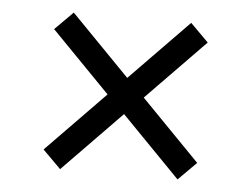

<svg xmlns="http://www.w3.org/2000/svg" viewBox="-39 -564 678 518"><g transform="rotate(5 300.0 -305.0)"><path d="M459 -93 508 -142 349 -305 508 -468 459 -517 300 -354 141 -517 92 -468 251 -305 92 -142 141 -93 300 -256Z"/></g></svg>

Font: LVC Sans
Style: Regular
Weight: 400
Designer: Mike Abbink, Paul van der Laan, Pieter van Rosmalen
Foundry: Bold Monday
Version: Version 3.0